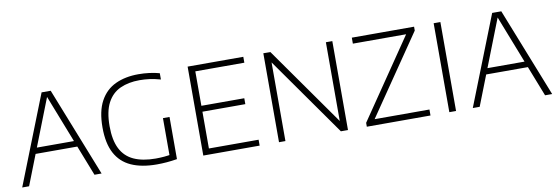

<svg xmlns="http://www.w3.org/2000/svg" viewBox="-49 -932 3679 1265"><g transform="rotate(-10 1791.0 -299.0)"><path d="M18.5 0 253 -595H314L549.5 0H502L278 -572.5H288.5L64.5 0ZM128.5 -202.5 140.5 -242H427L438 -202.5Z M919 4.5Q817.5 4.5 748.2 -26.8Q679 -58 643.5 -124.5Q608 -191 608 -297Q608 -406 644.8 -473.2Q681.5 -540.5 747.5 -571.2Q813.5 -602 901 -602Q938 -602 974 -597.5Q1010 -593 1042 -584V-542Q1003 -553 969.2 -557.5Q935.5 -562 902 -562Q827.5 -562 772 -536.5Q716.5 -511 686 -453Q655.5 -395 655.5 -297Q655.5 -204 684.8 -146.2Q714 -88.5 772.5 -61.8Q831 -35 918 -35Q946.5 -35 975.2 -37.5Q1004 -40 1028 -45L1011 -25V-289H1055V-7Q1018.5 -1 984.8 1.8Q951 4.5 919 4.5Z M1230 0V-595H1602.5V-555.5H1274.5V-39.5H1607V0ZM1260 -285.5V-325H1561.5V-285.5Z M1736.5 0V-595H1783.5L2168.5 -49H2155V-595H2198V0H2150.5L1765.5 -546H1779.5V0Z M2324 0V-26L2693 -567L2698.5 -555H2328.5V-595H2745V-569L2375 -28L2369.5 -40H2750V0Z M2876 0V-595H2921V0Z M3033 0 3267.5 -595H3328.5L3564 0H3516.5L3292.5 -572.5H3303L3079 0ZM3143 -202.5 3155 -242H3441.5L3452.5 -202.5Z"/></g></svg>

Font: Encode Sans SC Condensed Thin ExtraLight
Style: Regular
Weight: 250
Version: Version 3.002